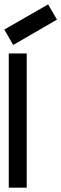

<svg xmlns="http://www.w3.org/2000/svg" viewBox="-21 -867 283 887"><path d="M19.5 0V-620.1H102.5V0ZM-1 -730.5Q66.4 -769.5 201.2 -846.7L242.2 -776.4L40 -659.2Q26.4 -682.6 -1 -730.5Z"/></svg>

Font: mr_KirucoupageG
Style: Regular
Weight: 400
Designer: Jan Henkel
Version: Version 1.00 May 25, 2020, initial release